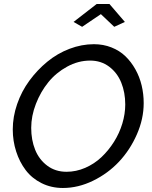

<svg xmlns="http://www.w3.org/2000/svg" viewBox="-20 -936 761 961"><path d="M348.1 -826.2 463.9 -916H527.8L605 -826.2L551.8 -801.8L484.9 -865.2L391.1 -801.8ZM43.9 -288.1Q43.9 -351.6 65.9 -415.3Q87.9 -479 127 -532.2Q166 -585.4 216.6 -627Q267.1 -668.5 327.9 -691.7Q388.7 -714.8 450.2 -714.8Q497.1 -714.8 537.8 -698.7Q578.6 -682.6 607.7 -654.5Q636.7 -626.5 657.7 -588.9Q678.7 -551.3 689 -508.3Q699.2 -465.3 699.2 -419.9Q699.2 -340.8 665 -263.2Q630.9 -185.5 575.7 -126.7Q520.5 -67.9 446 -31.5Q371.6 4.9 294.9 4.9Q236.3 4.9 188 -19.3Q139.6 -43.5 108.6 -84.5Q77.6 -125.5 60.8 -178Q43.9 -230.5 43.9 -288.1ZM606.9 -413.1Q606.9 -473.1 586.9 -522.5Q566.9 -571.8 526.4 -602.3Q485.8 -632.8 431.2 -632.8Q371.6 -632.8 316.2 -602.5Q260.7 -572.3 221.9 -524.4Q183.1 -476.6 159.7 -416Q136.2 -355.5 136.2 -295.9Q136.2 -235.4 156 -186.3Q175.8 -137.2 216.6 -106.7Q257.3 -76.2 313 -76.2Q360.8 -76.2 406.5 -95.9Q452.1 -115.7 487.8 -149.4Q523.4 -183.1 550.5 -226.1Q577.6 -269 592.3 -317.6Q606.9 -366.2 606.9 -413.1Z"/></svg>

Font: Rawline Medium
Style: Italic
Weight: 500
Italic angle: -12°
Designer: Matt McInerney, Pablo Impallari, Rodrigo Fuenzalida
Foundry: Matt McInerney, Pablo Impallari, Rodrigo Fuenzalida
Version: Version 4.020;PS 004.020;hotconv 1.0.88;makeotf.lib2.5.64775